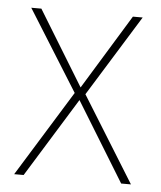

<svg xmlns="http://www.w3.org/2000/svg" viewBox="-44 -567 507 606"><g transform="rotate(5 209.5 -264.0)"><path d="M191 -272 23 0H53L208 -251L362 0H393L225 -271L384 -528H353L208 -291L63 -528H31Z"/></g></svg>

Font: Noto Sans Hebrew SemiCondensed Thin
Style: Regular
Weight: 100
Width: 4
Designer: Monotype Design Team
Foundry: Monotype Imaging Inc.
Version: Version 2.004